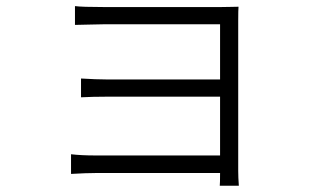

<svg xmlns="http://www.w3.org/2000/svg" viewBox="-20 -550 1017 619"><path d="M221.7 -530.3Q245.1 -527.3 313.5 -527.3H693.4Q706.1 -527.3 725.1 -527.8Q744.1 -528.3 749 -528.3Q748 -518.6 748 -484.4V1Q748 21.5 750 48.8H688.5Q689.5 40 689.5 7.8H289.1Q258.8 7.8 209 10.7V-52.7Q242.2 -48.8 288.1 -48.8H689.5V-238.3H322.3Q278.3 -238.3 241.2 -236.3V-296.9Q291 -293.9 321.3 -293.9H689.5V-471.7H313.5Q301.8 -471.7 265.1 -470.7Q228.5 -469.7 221.7 -469.7Z"/></svg>

Font: Min Sans Light
Style: Regular
Weight: 300
Designer: Jinseong-Kim, NotoSansCJK, Nunito
Foundry: Jinseong-Kim
Version: Version 1.400;Glyphs 3.1.2 (3151)